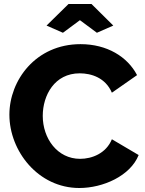

<svg xmlns="http://www.w3.org/2000/svg" viewBox="-20 -935 728 961"><path d="M295 -771 380 -834 465 -771 547 -807 438 -915H323L213 -807ZM27 -361C27 -179 171 6 377 6C495 6 632 -54 674 -159L540 -238C511 -167 440 -140 381 -140C267 -140 194 -242 194 -355C194 -458 253 -568 379 -568C437 -568 508 -546 540 -471L666 -559C618 -651 516 -714 383 -714C159 -714 27 -533 27 -361Z"/></svg>

Font: Raleway
Style: ExtraBold
Weight: 800
Designer: Matt McInerney, Pablo Impallari, Rodrigo Fuenzalida
Foundry: Matt McInerney, Pablo Impallari, Rodrigo Fuenzalida
Version: Version 3.000